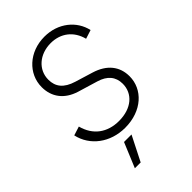

<svg xmlns="http://www.w3.org/2000/svg" viewBox="-285 -868 1214 1214"><g transform="rotate(-45 322.0 -260.5)"><path d="M311 12C462 12 561 -83 561 -199C561 -287 510 -351 412 -381L294 -417C215 -441 182 -484 182 -547C182 -635 256 -700 356 -700C445 -700 512 -648 534 -561L593 -580C571 -680 480 -757 357 -757C220 -757 119 -662 119 -543C119 -455 168 -389 261 -360L394 -320C461 -300 497 -259 497 -196C497 -109 427 -46 314 -46C210 -46 135 -101 109 -201L49 -182C74 -67 179 12 311 12ZM173 236H225L309 70H242Z"/></g></svg>

Font: Mluvka Light
Style: Italic
Weight: 300
Italic angle: -8°
Designer: Modified by Jiří Krblich, Original typeface by Gumpita Rahayu
Foundry: Gumpita Rahayu & Jiří Krblich
Version: Version 2.000;Glyphs 3.1.1 (3134)